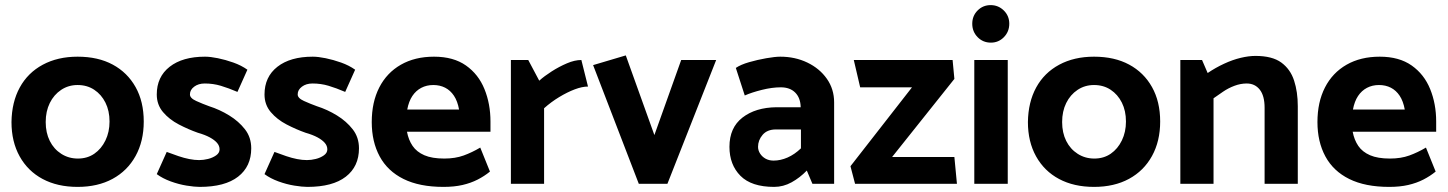

<svg xmlns="http://www.w3.org/2000/svg" viewBox="-20 -720 5670 752"><path d="M284 12Q205 12 147 -19Q89 -50 57 -107.5Q25 -165 25 -242Q26 -320 57.5 -377.5Q89 -435 147.5 -466.5Q206 -498 284 -498Q364 -498 421.5 -467Q479 -436 511 -379Q543 -322 543 -244Q543 -167 511 -109Q479 -51 421 -19.5Q363 12 284 12ZM285 -99Q322 -99 349.5 -118Q377 -137 393 -170Q409 -203 409 -244Q409 -286 393 -318Q377 -350 349 -368.5Q321 -387 284 -387Q248 -387 219.5 -368Q191 -349 175 -316.5Q159 -284 159 -242Q159 -200 175 -168Q191 -136 220 -117.5Q249 -99 285 -99Z M594 -38Q617 -21 648.5 -9.5Q680 2 711 7Q742 12 762 12Q861 12 912.5 -28Q964 -68 964 -139Q964 -182 939.5 -213.5Q915 -245 877.5 -268Q840 -291 799 -304Q774 -313 748.5 -324.5Q723 -336 724 -351Q724 -368 740.5 -380.5Q757 -393 782 -393Q815 -393 845 -384Q875 -375 910 -360L949 -447Q925 -464 894 -475Q863 -486 833.5 -492Q804 -498 783 -498Q695 -498 644.5 -458.5Q594 -419 594 -350Q594 -310 618.5 -281Q643 -252 680.5 -232.5Q718 -213 755 -200Q783 -192 801.5 -182Q820 -172 830 -160.5Q840 -149 840 -135Q840 -121 826.5 -111.5Q813 -102 795 -97.5Q777 -93 760 -93Q742 -93 721.5 -97Q701 -101 679 -108.5Q657 -116 633 -125Z M1016 -38Q1039 -21 1070.5 -9.5Q1102 2 1133 7Q1164 12 1184 12Q1283 12 1334.5 -28Q1386 -68 1386 -139Q1386 -182 1361.5 -213.5Q1337 -245 1299.5 -268Q1262 -291 1221 -304Q1196 -313 1170.5 -324.5Q1145 -336 1146 -351Q1146 -368 1162.5 -380.5Q1179 -393 1204 -393Q1237 -393 1267 -384Q1297 -375 1332 -360L1371 -447Q1347 -464 1316 -475Q1285 -486 1255.5 -492Q1226 -498 1205 -498Q1117 -498 1066.5 -458.5Q1016 -419 1016 -350Q1016 -310 1040.5 -281Q1065 -252 1102.5 -232.5Q1140 -213 1177 -200Q1205 -192 1223.5 -182Q1242 -172 1252 -160.5Q1262 -149 1262 -135Q1262 -121 1248.5 -111.5Q1235 -102 1217 -97.5Q1199 -93 1182 -93Q1164 -93 1143.5 -97Q1123 -101 1101 -108.5Q1079 -116 1055 -125Z M1901 -204V-244Q1901 -313 1877.5 -371Q1854 -429 1805 -463.5Q1756 -498 1680 -498Q1605 -498 1550 -466.5Q1495 -435 1465.5 -377.5Q1436 -320 1436 -242Q1436 -165 1467 -107.5Q1498 -50 1560.5 -19Q1623 12 1717 12Q1759 12 1791.5 4.5Q1824 -3 1850.5 -16.5Q1877 -30 1899 -48L1861 -142Q1829 -123 1796 -111Q1763 -99 1720 -99Q1672 -99 1642 -112Q1612 -125 1596 -148.5Q1580 -172 1574 -204ZM1575 -291Q1581 -323 1595 -344Q1609 -365 1630 -376Q1651 -387 1677 -387Q1703 -387 1723.5 -376.5Q1744 -366 1758 -345Q1772 -324 1778 -291Z M2111 0V-296Q2139 -321 2170.5 -340Q2202 -359 2231 -370Q2260 -381 2283 -381L2257 -485Q2231 -485 2200.5 -472Q2170 -459 2141 -440.5Q2112 -422 2092 -404L2049 -485H1981V0Z M2594 0 2785 -485H2648L2543 -191L2431 -503L2303 -465L2482 0Z M2949 -145Q2949 -171 2967 -192Q2985 -213 3019 -213H3117V-139Q3092 -115 3064.5 -103Q3037 -91 3010 -91Q2992 -91 2978.5 -98.5Q2965 -106 2957 -118.5Q2949 -131 2949 -145ZM2897 -346Q2924 -358 2964 -368Q3004 -378 3038 -378Q3074 -378 3094.5 -357.5Q3115 -337 3116 -301V-300H3021Q2939 -299 2888 -259.5Q2837 -220 2837 -145Q2837 -75 2880 -31.5Q2923 12 3012 12Q3048 12 3080.5 -6Q3113 -24 3140 -52L3162 0H3247V-319Q3247 -371 3218.5 -411.5Q3190 -452 3142 -475Q3094 -498 3036 -498Q3016 -498 2981.5 -492Q2947 -486 2914 -476.5Q2881 -467 2862 -454Z M3711 -485H3324L3349 -378H3552L3311 -69L3329 0H3728L3718 -105H3474L3718 -411Z M3927 0V-485H3796V0ZM3861 -553Q3891 -553 3912 -574.5Q3933 -596 3933 -627Q3933 -658 3911.5 -679Q3890 -700 3860 -700Q3830 -700 3809 -679Q3788 -658 3788 -627Q3788 -596 3809 -574.5Q3830 -553 3861 -553Z M4265 12Q4186 12 4128 -19Q4070 -50 4038 -107.5Q4006 -165 4006 -242Q4007 -320 4038.5 -377.5Q4070 -435 4128.5 -466.5Q4187 -498 4265 -498Q4345 -498 4402.5 -467Q4460 -436 4492 -379Q4524 -322 4524 -244Q4524 -167 4492 -109Q4460 -51 4402 -19.5Q4344 12 4265 12ZM4266 -99Q4303 -99 4330.5 -118Q4358 -137 4374 -170Q4390 -203 4390 -244Q4390 -286 4374 -318Q4358 -350 4330 -368.5Q4302 -387 4265 -387Q4229 -387 4200.5 -368Q4172 -349 4156 -316.5Q4140 -284 4140 -242Q4140 -200 4156 -168Q4172 -136 4201 -117.5Q4230 -99 4266 -99Z M4733 0V-335Q4750 -347 4770.5 -361Q4791 -375 4815 -384Q4839 -393 4863 -393Q4895 -393 4914 -369Q4933 -345 4933 -298V0H5063V-304Q5063 -360 5048.5 -404.5Q5034 -449 4998.5 -475Q4963 -501 4897 -501Q4871 -501 4839.5 -493.5Q4808 -486 4774.5 -470.5Q4741 -455 4710 -434L4688 -485H4603V0Z M5605 -204V-244Q5605 -313 5581.5 -371Q5558 -429 5509 -463.5Q5460 -498 5384 -498Q5309 -498 5254 -466.5Q5199 -435 5169.5 -377.5Q5140 -320 5140 -242Q5140 -165 5171 -107.5Q5202 -50 5264.5 -19Q5327 12 5421 12Q5463 12 5495.5 4.5Q5528 -3 5554.5 -16.5Q5581 -30 5603 -48L5565 -142Q5533 -123 5500 -111Q5467 -99 5424 -99Q5376 -99 5346 -112Q5316 -125 5300 -148.5Q5284 -172 5278 -204ZM5279 -291Q5285 -323 5299 -344Q5313 -365 5334 -376Q5355 -387 5381 -387Q5407 -387 5427.5 -376.5Q5448 -366 5462 -345Q5476 -324 5482 -291Z"/></svg>

Font: Catamaran
Style: Bold
Weight: 700
Designer: Pria Ravichandran
Version: Version 2.000